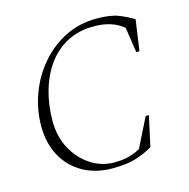

<svg xmlns="http://www.w3.org/2000/svg" viewBox="-101 -769 865 877"><g transform="rotate(-15 331.5 -330.0)"><path d="M324 10Q248 10 188 -23Q128 -56 94 -117Q60 -178 60 -260Q60 -338 87 -411.5Q114 -485 164 -543.5Q214 -602 281.5 -636Q349 -670 430 -670Q496 -670 533 -655.5Q570 -641 603 -621L582 -475H567L549 -595Q520 -618 486 -628.5Q452 -639 409 -639Q338 -639 283 -610Q228 -581 191 -529.5Q154 -478 135 -411Q116 -344 116 -269Q116 -196 147 -138.5Q178 -81 229 -47.5Q280 -14 341 -14Q378 -14 408 -21.5Q438 -29 464 -44L533 -182H548L517 -39Q478 -16 435 -3Q392 10 324 10Z"/></g></svg>

Font: Spectral ExtraLight
Style: Italic
Weight: 275
Italic angle: -10°
Designer: Jean-Baptiste Levee
Foundry: Production Type
Version: Version 2.001